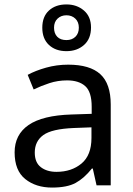

<svg xmlns="http://www.w3.org/2000/svg" viewBox="-20 -837 601 867"><path d="M288 -545Q386 -545 433 -502Q480 -459 480 -365V0H416L399 -76H395Q360 -32 321.5 -11Q283 10 215 10Q142 10 94 -28.5Q46 -67 46 -149Q46 -229 109 -272.5Q172 -316 303 -320L394 -323V-355Q394 -422 365 -448Q336 -474 283 -474Q241 -474 203 -461.5Q165 -449 132 -433L105 -499Q140 -518 188 -531.5Q236 -545 288 -545ZM314 -259Q214 -255 175.5 -227Q137 -199 137 -148Q137 -103 164.5 -82Q192 -61 235 -61Q303 -61 348 -98.5Q393 -136 393 -214V-262ZM280 -606Q231 -606 201 -634Q171 -662 171 -712Q171 -762 201 -789.5Q231 -817 280 -817Q327 -817 359 -789.5Q391 -762 391 -713Q391 -662 359.5 -634Q328 -606 280 -606ZM280 -656Q305 -656 320.5 -671Q336 -686 336 -712Q336 -738 320 -753Q304 -768 280 -768Q256 -768 240 -753Q224 -738 224 -712Q224 -686 238.5 -671Q253 -656 280 -656Z"/></svg>

Font: Noto Sans Elymaic
Style: Regular
Weight: 400
Designer: Morgane Pierson
Foundry: Google LLC
Version: Version 1.002; ttfautohint (v1.8.4.7-5d5b)